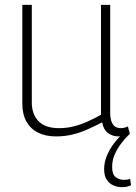

<svg xmlns="http://www.w3.org/2000/svg" viewBox="-20 -552 560 791"><path d="M482 219Q463 219 446.5 211.5Q430 204 419.5 188Q409 172 409 144Q409 118 419.5 91.5Q430 65 449 39.5Q468 14 493 -8L491 6Q485 7 479 8.5Q473 10 467 10Q444 10 425 -4Q406 -18 401 -48Q370 -32 339.5 -18.5Q309 -5 277.5 2.5Q246 10 210 10Q168 10 137 -5.5Q106 -21 89 -51Q72 -81 72 -125V-532H111V-130Q111 -81 139 -52.5Q167 -24 223 -24Q254 -24 282.5 -31Q311 -38 339 -50.5Q367 -63 396 -79V-532H434V-88Q434 -64 440 -49.5Q446 -35 456 -29.5Q466 -24 477 -24Q492 -24 507 -31L515 -1Q495 18 478.5 40Q462 62 452 85.5Q442 109 442 136Q442 167 457 178Q472 189 490 189Q498 189 504.5 188Q511 187 516 185L520 211Q512 215 503 217Q494 219 482 219Z"/></svg>

Font: Georama ExtraCondensed Thin ExtraLight
Style: Regular
Weight: 250
Version: Version 1.001